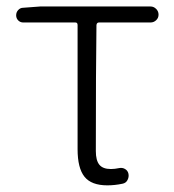

<svg xmlns="http://www.w3.org/2000/svg" viewBox="-20 -553 532 586"><path d="M307.6 12.7Q258.8 12.7 237.8 -13.7Q216.8 -40 216.8 -97.7V-476.6Q216.8 -484.4 210 -484.4H50.8Q42 -484.4 35.6 -490.7Q29.3 -497.1 29.3 -506.3Q29.3 -515.6 35.6 -522.5Q42 -529.3 50.8 -529.3L102.5 -533.2H439.5Q449.2 -533.2 456.5 -525.9Q463.9 -518.6 463.9 -508.3Q463.9 -498 456.5 -491.2Q449.2 -484.4 439.5 -484.4H282.2Q275.4 -484.4 274.4 -476.6Q272.5 -345.7 272.5 -91.8Q272.5 -63.5 283.2 -50.3Q293.9 -37.1 318.4 -37.1Q330.1 -37.1 343.8 -40Q353.5 -42 361.8 -37.1Q370.1 -32.2 372.1 -22.5Q374 -12.7 369.1 -3.4Q364.3 5.9 353.5 7.8Q330.1 12.7 307.6 12.7Z"/></svg>

Font: irohamaru Light
Style: Regular
Weight: 200
Designer: [Source Han Sans]
Ryoko NISHIZUKA  (kana & ideographs); Paul D. Hunt (Latin, Greek & Cyrillic); Wenlong ZHANG  (bopomofo
Version: Version 1.01